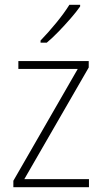

<svg xmlns="http://www.w3.org/2000/svg" viewBox="-20 -785 429 805"><path d="M353 0H36V-27L306 -496H57V-529H352V-502L82 -34H353ZM316 -758Q300 -735 276 -707.5Q252 -680 226 -653Q200 -626 176 -606H150V-615Q182 -648 216 -689.5Q250 -731 271 -765H316Z"/></svg>

Font: Noto Sans Sinhala UI SemiCondensed ExtraLight
Style: Regular
Weight: 200
Width: 4
Designer: Jelle Bosma - Monotype Design Team
Foundry: Monotype Imaging Inc.
Version: Version 2.006; ttfautohint (v1.8.4.7-5d5b)